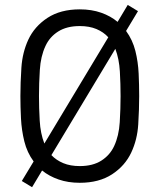

<svg xmlns="http://www.w3.org/2000/svg" viewBox="-20 -739 653 786"><path d="M111.3 27.3 69.3 2 117.7 -78.1Q90.8 -114.7 79.6 -160.2Q68.4 -205.6 65.9 -253.7Q63.5 -301.8 63.5 -345.7Q63.5 -399.9 67.6 -462.2Q71.8 -524.4 95.7 -576.2Q121.1 -630.9 174.3 -665.8Q227.5 -700.7 306.6 -700.7Q355 -700.7 394 -687Q433.1 -673.3 461.4 -649.4L502.9 -718.8L544.9 -693.4L496.1 -612.3Q522.9 -575.7 534.2 -530.5Q545.4 -485.4 547.6 -438Q549.8 -390.6 549.8 -345.7Q549.8 -291.5 545.9 -229.5Q542 -167.5 517.6 -115.2Q492.2 -60.5 439 -25.6Q385.7 9.3 306.6 9.3Q258.8 9.3 220 -4.2Q181.2 -17.6 152.3 -41ZM306.6 -632.3Q253.4 -632.3 218.3 -610.1Q183.1 -587.9 166 -550.3Q146.5 -508.3 143.1 -453.1Q139.6 -397.9 139.6 -345.7Q139.6 -296.9 142.6 -244.9Q145.5 -192.9 161.6 -151.4L423.3 -586.4Q403.8 -607.9 374.8 -620.1Q345.7 -632.3 306.6 -632.3ZM452.1 -539.1 190.4 -104Q210.4 -83 239.3 -71Q268.1 -59.1 306.6 -59.1Q359.9 -59.1 395 -81.5Q430.2 -104 447.3 -141.1Q466.8 -183.1 470.2 -238.5Q473.6 -293.9 473.6 -345.7Q473.6 -394.5 470.7 -446Q467.8 -497.6 452.1 -539.1Z"/></svg>

Font: Gidole
Style: Regular
Weight: 400
Version: Version 2.100; ttfautohint (v1.8.4.7-5d5b)